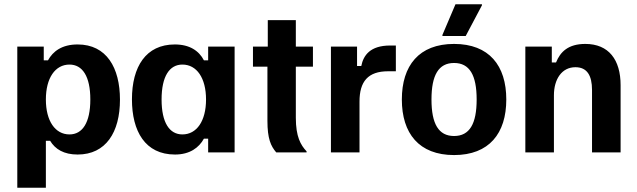

<svg xmlns="http://www.w3.org/2000/svg" viewBox="-20 -720 3007 907"><path d="M61.7 166.7H196.7V-55H216.7C240.8 -15 281.7 10 346.7 10C480 10 546.7 -95 546.7 -249.2C546.7 -400 483.3 -510 346.7 -510C272.5 -510 230 -477.5 206.7 -435H186.7V-500H61.7ZM308.3 -85C240.8 -85 196.7 -148.3 196.7 -250C196.7 -351.7 240.8 -415 308.3 -415C369.2 -415 406.7 -360 406.7 -250C406.7 -140 369.2 -85 308.3 -85Z M806.7 10C876.7 10 920 -22.5 943.3 -65H963.3V0H1088.3V-500H963.3V-435H943.3C920 -480 875.8 -510 805.8 -510C669.2 -510 603.3 -405 603.3 -250.8C603.3 -100 665.8 10 806.7 10ZM841.7 -85C780.8 -85 743.3 -140 743.3 -250C743.3 -360 780.8 -415 841.7 -415C909.2 -415 953.3 -351.7 953.3 -250C953.3 -148.3 909.2 -85 841.7 -85Z M1285 0H1428.3V-5C1400 -35 1377.5 -75 1377.5 -163.3V-405H1458.3V-500H1377.5V-625H1245V-500H1175V-405H1243.3V-149.2C1243.3 -65 1259.2 -30 1285 0Z M1543.3 0H1678.3V-240C1678.3 -335 1718.3 -383.3 1813.3 -383.3H1850V-505H1823.3C1728.3 -505 1696.7 -458.3 1686.7 -408.3H1666.7V-500H1543.3Z M2070 -550H2180L2256.7 -695V-700H2131.7L2070 -555ZM2125 12.5C2290.8 12.5 2371.7 -90 2371.7 -250C2371.7 -410 2290.8 -512.5 2125 -512.5C1959.2 -512.5 1878.3 -410 1878.3 -250C1878.3 -90 1959.2 12.5 2125 12.5ZM2125 -77.5C2051.7 -77.5 2018.3 -135 2018.3 -250C2018.3 -365 2051.7 -422.5 2125 -422.5C2198.3 -422.5 2231.7 -365 2231.7 -250C2231.7 -135 2198.3 -77.5 2125 -77.5Z M2461.7 0H2596.7V-270C2596.7 -345 2633.3 -402.5 2698.3 -402.5C2753.3 -402.5 2776.7 -363.3 2776.7 -295V0H2911.7V-317.5C2911.7 -437.5 2855.8 -512.5 2745 -512.5C2664.2 -512.5 2626.7 -475 2606.7 -425H2586.7V-500H2461.7Z"/></svg>

Font: Familjen Grotesk GF
Style: Bold
Weight: 700
Designer: Anders Wikstroem, Jonas Baeckman, Matilda Gysing, Kristian Moeller
Foundry: Familjen STHLM AB
Version: Version 2.000; Beta; Release 4; Build 6